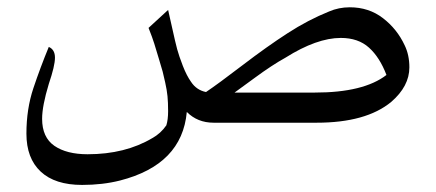

<svg xmlns="http://www.w3.org/2000/svg" viewBox="-20 -340 1207 532"><path d="M852.5 -83.5Q987.8 -83.5 1050.8 -132.3Q1032.2 -181.2 1002.4 -208Q972.7 -234.9 924.3 -234.9Q857.9 -234.9 771 -180.2Q733.9 -159.7 685.8 -124.3Q637.7 -88.9 629.9 -83.5ZM115.2 -210Q132.3 -202.6 132.3 -180.2Q132.3 -157.7 115.2 -107.4Q96.7 -46.4 96.7 -10.7Q96.7 40.5 130.6 64Q164.6 87.4 222.7 87.4Q327.1 87.4 402.3 42.5Q425.3 29.8 440.9 7.3Q445.8 -8.3 445.8 -32.2Q445.8 -56.2 444.1 -73.5Q442.4 -90.8 437.7 -111.6Q433.1 -132.3 430.7 -141.6Q428.2 -150.9 420.4 -176.5Q412.6 -202.1 407.5 -219Q402.3 -235.8 391.6 -262.7L445.8 -312.5Q448.7 -300.3 457.3 -261.5Q465.8 -222.7 470.9 -203.6Q476.1 -184.6 486.6 -157.5Q497.1 -130.4 509.3 -113.3Q524.4 -90.3 550.8 -85Q583.5 -106.9 651.9 -159.2Q720.2 -211.4 776.9 -248Q833.5 -284.7 891.6 -308.1Q918.5 -319.8 949.2 -319.8Q1002 -319.8 1041 -289.8Q1080.1 -259.8 1101.1 -214.8Q1114.3 -188 1114.3 -153.3Q1114.3 -101.1 1064 -57.6Q994.1 0 857.4 0H571.8Q527.3 0 497.6 -29.8Q484.4 116.2 312.5 160.2Q264.2 172.4 207.5 172.4Q132.3 172.4 92.8 135.5Q53.2 98.6 53.2 30.3Q53.2 -38.1 72.5 -95.7Q91.8 -153.3 115.2 -210Z"/></svg>

Font: VizhehAzad
Style: Regular
Weight: 400
Designer: damoon khanjanzadeh
Foundry: http://font-store.ir
Version: Version:0.0.3;RFB:1.2.5;Building:2016-04-04 21:25:54.909891